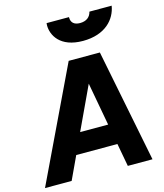

<svg xmlns="http://www.w3.org/2000/svg" viewBox="-170 -1119 1045 1225"><g transform="rotate(-15 352.5 -507.0)"><path d="M451 -844C600 -844 671 -928 685 -1014H538C530 -979 503 -959 462 -959C422 -959 403 -979 403 -1011C403 -1012 403 -1013 403 -1014H255C255 -1009 254 -1004 254 -999C254 -935 299 -844 451 -844ZM149 0 220 -152H492L520 0H683L535 -745H329L-27 0ZM282 -287 415 -571 467 -287Z"/></g></svg>

Font: Plus Jakarta Sans ExtraBold
Style: Italic
Weight: 800
Italic angle: -8°
Designer: Gumpita Rahayu
Foundry: Tokotype
Version: Version 2.071;gftools[0.9.30]